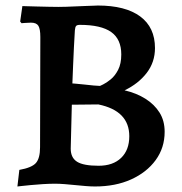

<svg xmlns="http://www.w3.org/2000/svg" viewBox="-20 -665 659 695"><path d="M179 0Q159 0 135 1.5Q111 3 90.5 5Q70 7 56.5 8.5Q43 10 43 10L50 -50Q95 -58 110 -75Q125 -92 125 -132L126 -531Q126 -560 119 -571.5Q112 -583 92 -583Q83 -583 70.5 -582Q58 -581 58 -581L53 -587L61 -643Q61 -643 76 -642.5Q91 -642 112.5 -641.5Q134 -641 156 -640.5Q178 -640 191 -640Q202 -640 219.5 -640.5Q237 -641 256.5 -642Q276 -643 293.5 -643.5Q311 -644 322.5 -644.5Q334 -645 334 -645Q434 -645 487.5 -605.5Q541 -566 541 -491Q541 -440 511 -401Q481 -362 431 -338Q474 -328 506.5 -307.5Q539 -287 557.5 -257.5Q576 -228 576 -188Q576 -130 543.5 -85.5Q511 -41 454.5 -15.5Q398 10 324 10Q309 10 290.5 8.5Q272 7 252.5 5Q233 3 214 1.5Q195 0 179 0ZM240 -286 236 -127Q236 -94 259 -79.5Q282 -65 337 -65Q389 -65 418.5 -93.5Q448 -122 448 -172Q448 -264 336 -287ZM242 -363Q242 -363 255 -362Q268 -361 285.5 -359Q303 -357 319 -355.5Q335 -354 342 -354Q342 -354 353.5 -359.5Q365 -365 380.5 -377.5Q396 -390 407.5 -412Q419 -434 419 -468Q419 -523 382.5 -549Q346 -575 269 -575Q259 -575 255.5 -571Q252 -567 251 -555Q249 -526 247.5 -492Q246 -458 244.5 -425Q243 -392 242 -363Z"/></svg>

Font: Alegreya SemiBold
Style: Regular
Weight: 600
Designer: Juan Pablo del Peral
Foundry: Huerta Tipografica
Version: Version 2.009